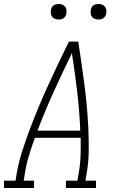

<svg xmlns="http://www.w3.org/2000/svg" viewBox="-54 -944 574 964"><path d="M-34 0V-37H24L30 -74Q40 -131 58 -187Q76 -243 97 -298.5Q118 -354 141 -409Q164 -464 189 -518.5Q214 -573 239.5 -627Q265 -681 292 -735H339Q347 -681 355 -627Q363 -573 370 -518.5Q377 -464 382 -409Q387 -354 389.5 -298.5Q392 -243 391.5 -186.5Q391 -130 381 -74L375 -37H428V0H277V-37H335L341 -74Q349 -118 350.5 -163Q352 -208 351 -252H121Q105 -208 91.5 -163.5Q78 -119 71 -74L65 -37H117V0ZM134 -288H349Q345 -387 333.5 -484Q322 -581 307 -677Q260 -581 216 -484Q172 -387 134 -288ZM440 -846Q431 -846 422.5 -849Q414 -852 408.5 -859Q403 -866 401.5 -875.5Q400 -885 402 -895Q403 -901 406 -907Q409 -913 415 -917Q421 -921 427.5 -922.5Q434 -924 440 -924Q450 -924 458.5 -921Q467 -918 472.5 -911Q478 -904 479.5 -894.5Q481 -885 479 -875Q478 -869 474.5 -863Q471 -857 465.5 -853Q460 -849 453.5 -847.5Q447 -846 440 -846ZM240 -846Q231 -846 222.5 -849Q214 -852 208.5 -859Q203 -866 201.5 -875.5Q200 -885 202 -895Q203 -901 206 -907Q209 -913 215 -917Q221 -921 227.5 -922.5Q234 -924 240 -924Q250 -924 258.5 -921Q267 -918 272.5 -911Q278 -904 279.5 -894.5Q281 -885 279 -875Q278 -869 274.5 -863Q271 -857 265.5 -853Q260 -849 253.5 -847.5Q247 -846 240 -846Z"/></svg>

Font: Iosevka Curly Slab XLtObl
Style: Regular
Weight: 200
Italic angle: -9°
Monospace: yes
Designer: Belleve Invis
Foundry: Belleve Invis
Version: Version 11.1.0; ttfautohint (v1.8.3)